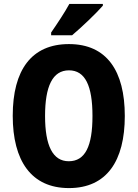

<svg xmlns="http://www.w3.org/2000/svg" viewBox="-20 -950 702 980"><path d="M505 -921V-930H334C310 -886 274 -832 241 -784V-770H348C398 -812 473 -884 505 -921ZM617 -358C617 -588 525 -725 332 -725C141 -725 45 -593 45 -359C45 -130 139 10 332 10C525 10 617 -129 617 -358ZM210 -358C210 -509 248 -591 332 -591C415 -591 452 -512 452 -358C452 -204 415 -127 331 -127C249 -127 210 -207 210 -358Z"/></svg>

Font: Noto Sans Khmer UI Condensed ExtraBold
Style: Regular
Weight: 800
Width: 3
Designer: Danh Hong and the Monotype Design Team
Foundry: Monotype Imaging Inc.
Version: Version 2.002